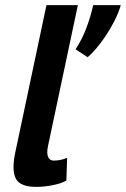

<svg xmlns="http://www.w3.org/2000/svg" viewBox="-20 -720 493 752"><path d="M168 -148Q162 -119 168.5 -105Q175 -91 190 -91Q218 -91 243 -102L240 -13Q222 -2 188 5Q154 12 121 12Q78 12 55.5 -4.5Q33 -21 33 -66Q33 -89 39 -119L162 -700H285ZM453 -700Q445 -671 429 -639.5Q413 -608 394 -579.5Q375 -551 355.5 -528.5Q336 -506 323 -496L276 -527Q300 -563 317.5 -608.5Q335 -654 345 -700Z"/></svg>

Font: PT Sans
Style: Bold Italic
Weight: 700
Italic angle: -12°
Designer: A.Korolkova, O.Umpeleva, V.Yefimov
Foundry: ParaType Ltd
Version: Version 2.003W OFL